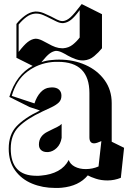

<svg xmlns="http://www.w3.org/2000/svg" viewBox="-20 -859 642 947"><path d="M576 18Q544 31 510 31Q479 31 453 22.5Q427 14 413 6Q369 59 284 67Q276 68 268 68Q260 68 252 68Q190 68 138 46.5Q86 25 54.5 -18.5Q23 -62 23 -126Q23 -195 61.5 -236Q100 -277 177 -314L126 -331L26 -381Q43 -437 72 -475Q101 -513 141 -534L61 -574V-741Q79 -764 103.5 -782Q128 -800 153 -802H158Q177 -802 196 -794Q215 -786 231 -778Q246 -770 261 -762.5Q276 -755 288 -755H291Q309 -757 327.5 -773.5Q346 -790 383 -839L483 -789V-621Q467 -601 444.5 -582Q422 -563 393 -561H387Q370 -561 351 -568Q332 -575 314 -585Q303 -592 286.5 -600Q270 -608 257 -608H255Q240 -606 225 -595Q210 -584 184 -552Q197 -557 210 -559.5Q223 -562 236 -563Q245 -564 254 -564.5Q263 -565 271 -565Q343 -565 402 -538.5Q461 -512 496 -463.5Q531 -415 531 -350V-160L592 -130ZM373 -809Q348 -775 330 -761Q312 -747 292 -745H288Q275 -745 258.5 -753Q242 -761 226 -769Q211 -777 193.5 -784.5Q176 -792 159 -792H154Q130 -790 109.5 -774.5Q89 -759 72 -738V-603Q98 -637 116.5 -651.5Q135 -666 154 -668H156Q170 -668 188.5 -659Q207 -650 219 -643Q236 -633 253 -627Q270 -621 286 -621H292Q319 -623 339 -639Q359 -655 373 -674ZM480 -163Q456 -152 444 -152Q421 -152 421 -182V-400Q421 -554 266 -554Q259 -554 252 -554Q245 -554 237 -553Q168 -546 114 -505Q60 -464 38 -386L150 -349Q161 -383 180.5 -404Q200 -425 225 -427Q228 -427 231 -427.5Q234 -428 236 -428Q259 -428 271 -417Q283 -406 283 -387Q283 -366 270 -353.5Q257 -341 234 -330L189 -309Q112 -273 72.5 -233.5Q33 -194 33 -126Q33 8 159 8Q165 8 171 8Q177 8 183 7Q231 3 266 -16Q301 -35 319 -70Q326 -49 349 -37Q372 -25 403 -25Q436 -25 466 -38ZM211 -109Q194 -109 183 -118.5Q172 -128 172 -146Q172 -189 216 -210L236 -220Q250 -227 263.5 -233.5Q277 -240 284 -248V-179Q279 -148 260 -129.5Q241 -111 218 -109Z"/></svg>

Font: Rampart One
Style: Regular
Weight: 400
Designer: Fontworks Inc.
Foundry: Fontworks Inc.
Version: Version 1.100